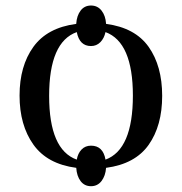

<svg xmlns="http://www.w3.org/2000/svg" viewBox="-20 -592 648 685"><path d="M252 6.8C253.3 26.4 258.5 42.2 267.6 54.2C276.7 66.2 289.1 72.3 304.7 72.3C320.3 72.3 332.8 66.1 342.3 53.7C351.7 41.3 357.1 25.7 358.4 6.8C427.4 -2.3 478 -29.6 510.3 -75.2C542.5 -120.8 558.6 -179 558.6 -250C558.6 -321 542.5 -379.2 510.3 -424.8C478 -470.4 427.4 -497.7 358.4 -506.8V-507.8C357.1 -526.7 351.7 -542.2 342.3 -554.2C332.8 -566.2 320.3 -572.3 304.7 -572.3C289.1 -572.3 276.7 -566.2 267.6 -554.2C258.5 -542.2 253.3 -526.7 252 -507.8V-506.8C182.9 -497.7 132 -470.4 99.1 -424.8C66.2 -379.2 49.8 -321.3 49.8 -251C49.8 -180.7 66.2 -122.4 99.1 -76.2C132 -29.9 182.9 -2.3 252 6.8ZM356.4 -22.5C350.6 -55.7 333.3 -72.3 304.7 -72.3C291 -72.3 279.8 -67.7 271 -58.6C262.2 -49.5 256.5 -37.4 253.9 -22.5C188.2 -45.9 155.3 -121.7 155.3 -250C155.3 -378.3 188.2 -454.1 253.9 -477.5C260.4 -444.3 277.3 -427.7 304.7 -427.7C317.7 -427.7 328.8 -432.3 337.9 -441.4C347 -450.5 353.2 -462.6 356.4 -477.5C421.5 -453.5 454.1 -377.9 454.1 -251C454.1 -122.7 421.5 -46.5 356.4 -22.5Z"/></svg>

Font: TriodPostnaja
Style: Medium
Weight: 500
Version: 20110805; ttfautohint (v0.96) -l 8 -r 50 -G 200 -x 14 -w "G"